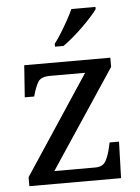

<svg xmlns="http://www.w3.org/2000/svg" viewBox="-54 -808 619 851"><g transform="rotate(-5 255.5 -383.0)"><path d="M42 0V-40L332 -479H176Q136 -479 123 -458.5Q110 -438 99 -398L98 -394H56L66 -536H449V-495L158 -57H340Q375 -57 388 -82Q401 -107 408 -139L413 -162H455L450 0ZM209 -619Q224 -638 240 -664Q256 -690 271 -717Q286 -744 296 -766H403V-756Q394 -743 376 -723Q358 -703 335.5 -681Q313 -659 290 -639.5Q267 -620 247 -606H209Z"/></g></svg>

Font: Noto Naskh Arabic UI
Style: Regular
Weight: 400
Designer: Monotype Design Team, David Williams, Mohamad Dakak and Nizar Qandah
Foundry: Monotype Imaging Inc.
Version: Version 2.014